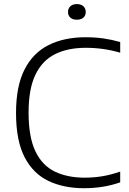

<svg xmlns="http://www.w3.org/2000/svg" viewBox="-20 -936 647 964"><path d="M402 9Q300 9 223.2 -27.5Q146.5 -64 103.5 -146.8Q60.5 -229.5 60.5 -369Q60.5 -502.5 102.8 -586.2Q145 -670 223.5 -709.5Q302 -749 410 -749Q457.5 -749 499.5 -743Q541.5 -737 583.5 -725V-671.5Q500 -696 411 -696Q320 -696 255.8 -663.8Q191.5 -631.5 157.5 -560.2Q123.5 -489 123.5 -371Q123.5 -247.5 158 -176Q192.5 -104.5 255.8 -74.2Q319 -44 404.5 -44Q450 -44 492 -50.8Q534 -57.5 583.5 -74.5V-20.5Q500 9 402 9ZM366 -837Q345 -837 333.2 -847.5Q321.5 -858 321.5 -876Q321.5 -893.5 333.2 -904.5Q345 -915.5 366 -915.5Q387 -915.5 398.8 -904.5Q410.5 -893.5 410.5 -876Q410.5 -858 398.8 -847.5Q387 -837 366 -837Z"/></svg>

Font: Encode Sans Semi Expanded Light
Style: Regular
Weight: 300
Width: 6
Designer: Multiple Designers
Foundry: Impallari Type
Version: Version 3.000; ttfautohint (v1.8.3) -l 8 -r 50 -G 200 -x 14 